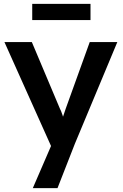

<svg xmlns="http://www.w3.org/2000/svg" viewBox="-20 -745 635 995"><path d="M150 230 262 -29 263 53 3 -527H145L290 -183Q297 -170 304 -148.5Q311 -127 316 -106L291 -98Q298 -117 306 -138.5Q314 -160 321 -183L445 -527H588L368 0L278 230ZM147 -641V-725H449V-641Z"/></svg>

Font: Our Lexend Medium
Style: Regular
Weight: 500
Designer: Bonnie Shaver-Troup, Thomas Jockin
Foundry: Lexend
Version: Version 1.007